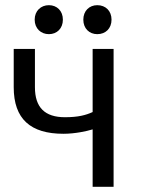

<svg xmlns="http://www.w3.org/2000/svg" viewBox="-20 -720 565 742"><path d="M411 -644C411 -678 388 -700 356 -700C325 -700 302 -678 302 -644C302 -610 325 -588 356 -588C388 -588 411 -610 411 -644ZM223 -644C223 -678 200 -700 169 -700C138 -700 114 -678 114 -644C114 -610 138 -588 169 -588C200 -588 223 -610 223 -644ZM419 2V-531H338V-287C312 -275 282 -267 231 -267C153 -267 115 -305 115 -383V-531H33V-383C33 -260 98 -203 225 -203C270 -203 315 -213 338 -220V2Z"/></svg>

Font: Repo
Style: Regular
Weight: 400
Designer: Stefan Peev
Foundry: Context Ltd
Version: Version 0.000